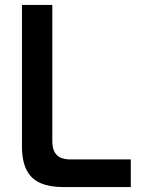

<svg xmlns="http://www.w3.org/2000/svg" viewBox="-20 -758 574 778"><path d="M234 0Q182 0 144.5 -16Q107 -32 88 -68.5Q69 -105 69 -165V-738H192V-185Q192 -157 202 -140.5Q212 -124 228.5 -118Q245 -112 265 -112H510V0Z"/></svg>

Font: Exo Thin SemiBold
Style: Regular
Weight: 600
Version: Version 2.000